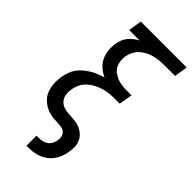

<svg xmlns="http://www.w3.org/2000/svg" viewBox="-291 -801 1082 1082"><g transform="rotate(45 250.0 -260.0)"><path d="M171 215V135H192Q206 135 221 131Q236 127 247.5 118Q259 109 265.5 95.5Q272 82 274 68Q277 52 273 37Q269 22 257.5 13Q246 4 231 2Q216 0 200 -0.5Q184 -1 168.5 -2.5Q153 -4 139 -8Q125 -12 111.5 -18.5Q98 -25 86.5 -34Q75 -43 65 -54Q55 -65 49 -78Q43 -91 39 -105.5Q35 -120 33.5 -135.5Q32 -151 33 -166.5Q34 -182 36 -198Q40 -218 46.5 -238Q53 -258 65.5 -276Q78 -294 95 -308.5Q112 -323 130.5 -334.5Q149 -346 169.5 -354Q190 -362 210 -368Q185 -379 165 -396.5Q145 -414 133 -438Q121 -462 118 -490Q115 -518 120 -547Q123 -564 129 -580Q135 -596 146.5 -610Q158 -624 172.5 -635.5Q187 -647 202 -655H119L132 -735H498L485 -655H400Q381 -655 360.5 -653Q340 -651 321 -646Q302 -641 282.5 -631.5Q263 -622 247.5 -607.5Q232 -593 222.5 -574Q213 -555 209 -536Q206 -516 208.5 -496.5Q211 -477 219.5 -461Q228 -445 243.5 -433.5Q259 -422 276 -415.5Q293 -409 313 -406.5Q333 -404 353 -404H389L375 -324H339Q316 -324 294 -322Q272 -320 250 -313.5Q228 -307 206.5 -296Q185 -285 167 -268.5Q149 -252 139 -230.5Q129 -209 126 -187Q122 -164 126 -142.5Q130 -121 144 -106.5Q158 -92 179 -86Q200 -80 223 -80Q244 -79 264.5 -76.5Q285 -74 303 -66Q321 -58 336 -44.5Q351 -31 359 -13Q367 5 368 25.5Q369 46 365 68Q361 97 347 126.5Q333 156 308.5 176.5Q284 197 253 206Q222 215 192 215Z"/></g></svg>

Font: Iosevka Curly Slab Medium
Style: Italic
Weight: 500
Italic angle: -9°
Monospace: yes
Designer: Belleve Invis
Foundry: Belleve Invis
Version: Version 22.1.2; ttfautohint (v1.8.4)